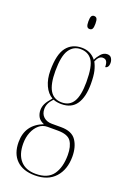

<svg xmlns="http://www.w3.org/2000/svg" viewBox="-181 -801 754 1106"><g transform="rotate(20 195.5 -248.0)"><path d="M186 242Q113 242 73 203Q33 164 33 93Q33 -14 135 -53Q108 -64 98 -82.5Q88 -101 88 -123Q88 -143 97 -162Q106 -181 131 -209Q100 -226 82 -265.5Q64 -305 64 -357Q64 -456 97.5 -499Q131 -542 191 -542Q245 -542 278 -500Q286 -519 302.5 -538Q319 -557 341 -557Q359 -557 367 -544Q375 -531 375 -516Q375 -499 368.5 -491Q362 -483 354 -483Q354 -506 347 -517.5Q340 -529 323 -529Q299 -529 284 -492Q296 -471 303 -441.5Q310 -412 310 -362Q310 -283 280.5 -239.5Q251 -196 189 -196Q178 -196 164 -198Q150 -200 139 -205Q121 -186 114 -170Q107 -154 107 -137Q107 -106 126.5 -88.5Q146 -71 177 -71H234Q300 -71 326.5 -32Q353 7 353 67Q353 146 309.5 194Q266 242 186 242ZM188 -206Q236 -206 259 -244.5Q282 -283 282 -365Q282 -462 257.5 -497Q233 -532 186 -532Q143 -532 117.5 -494Q92 -456 92 -364Q92 -283 115.5 -244.5Q139 -206 188 -206ZM187 232Q261 232 293 187.5Q325 143 325 67Q325 14 304.5 -16Q284 -46 222 -46H160Q130 -46 108 -27Q86 -8 73.5 23Q61 54 61 92Q61 159 93.5 195.5Q126 232 187 232ZM194 -658Q183 -658 178 -667Q173 -676 173 -698Q173 -720 178 -729Q183 -738 194 -738Q206 -738 211 -729Q216 -720 216 -698Q216 -676 211 -667Q206 -658 194 -658Z"/></g></svg>

Font: Noto Serif Display ExtraCondensed Thin
Style: Regular
Weight: 100
Width: 2
Designer: Monotype Design Team
Foundry: Monotype Imaging Inc.
Version: Version 2.009